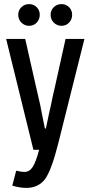

<svg xmlns="http://www.w3.org/2000/svg" viewBox="-20 -731 435 937"><path d="M246 -298 300 -541H392L265 -34Q232 98 200 143Q167 186 108 186Q94 186 77.5 183.5Q61 181 40 175L59 102Q67 104 79 106Q91 108 99 108Q124 108 139.5 84Q155 60 171 0H143L10 -541H103L158 -298L176 -220Q180 -200 185.5 -171Q191 -142 199 -104H204Q212 -142 218 -171Q224 -200 229 -220Q233 -240 237 -259Q241 -278 246 -298ZM122 -605Q100 -605 84.5 -620.5Q69 -636 69 -659Q69 -681 84.5 -696Q100 -711 122 -711Q144 -711 159 -696Q174 -681 174 -659Q174 -636 159 -620.5Q144 -605 122 -605ZM280 -605Q258 -605 242.5 -620.5Q227 -636 227 -659Q227 -681 242.5 -696Q258 -711 280 -711Q302 -711 317 -696Q332 -681 332 -659Q332 -636 317 -620.5Q302 -605 280 -605Z"/></svg>

Font: Medium
Style: Regular
Weight: 500
Designer: Fernando Haro
Foundry: deFharo
Version: Version 1.787